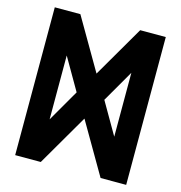

<svg xmlns="http://www.w3.org/2000/svg" viewBox="-123 -970 1016 1079"><g transform="rotate(15 385.5 -430.0)"><path d="M573.5 -244.2 466.1 -430 573.5 -615.8ZM197.5 -615.8 304.9 -430 197.5 -244.2ZM385.5 -299.1 559.5 0H708.4V-860H559.5L385.5 -560.9L211.5 -860H62.6V0H211.5Z"/></g></svg>

Font: Stormning
Style: Bold
Weight: 400
Designer: Robert Jablonski, Mew Too
Foundry: Cannot Into Space Fonts
Version: Version 0.90